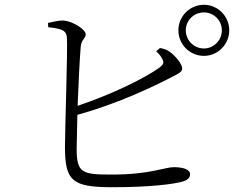

<svg xmlns="http://www.w3.org/2000/svg" viewBox="-20 -789 1040 804"><path d="M727 -662C727 -603 775 -555 834 -555C892 -555 940 -603 940 -662C940 -721 892 -769 834 -769C775 -769 727 -721 727 -662ZM758 -662C758 -704 792 -737 834 -737C875 -737 909 -704 909 -662C909 -620 875 -586 834 -586C792 -586 758 -620 758 -662ZM634 -574C644 -565 654 -554 659 -543C668 -527 665 -520 648 -506C582 -459 446 -393 305 -346C309 -444 314 -551 318 -593C321 -625 339 -628 339 -645C339 -666 284 -700 247 -703C227 -704 204 -698 181 -693L182 -675C236 -669 257 -663 260 -634C264 -584 252 -249 252 -172C253 -33 280 -5 450 -5C610 -5 708 -18 746 -29C764 -35 776 -43 776 -60C776 -79 748 -89 708 -89C670 -89 608 -58 448 -58C325 -58 301 -64 301 -165L304 -308C470 -354 612 -422 679 -456C716 -476 743 -484 743 -502C743 -522 712 -558 688 -574C678 -581 665 -585 650 -588Z"/></svg>

Font: Noto Serif CJK HK Light
Style: Regular
Weight: 300
Designer: Ryoko NISHIZUKA 西塚涼子 (kana & ideographs); Frank Grießhammer (Latin, Greek & Cyrillic); Wenlong ZHANG 张文龙 (bopomofo); San
Foundry: Adobe
Version: Version 2.001;hotconv 1.1.0;makeotfexe 2.6.0